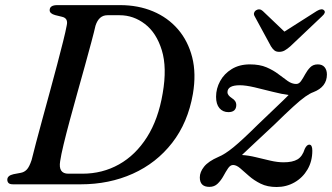

<svg xmlns="http://www.w3.org/2000/svg" viewBox="-20 -720 1297 750"><path d="M8.5 -18Q8.5 -34 32.5 -39.5L61.5 -45Q75 -47.5 84.8 -57.8Q94.5 -68 103.5 -95Q109.5 -120.5 120.8 -162.5Q132 -204.5 146 -256.2Q160 -308 175 -362.5Q190 -417 203.2 -467.5Q216.5 -518 226.5 -558Q236.5 -598 240.5 -620Q247.5 -649 222 -654.5L195.5 -661Q174 -667 174 -680Q174 -700 204 -700H449.5Q519.5 -700 577.5 -675.8Q635.5 -651.5 675 -605.8Q714.5 -560 730.8 -496.2Q747 -432.5 733.5 -353Q714 -241 652.5 -162Q591 -83 498.8 -41.5Q406.5 0 295 0H31.5Q18 0 13.2 -5.2Q8.5 -10.5 8.5 -18ZM302 -41.5Q380 -41.5 444.8 -77.8Q509.5 -114 554 -184Q598.5 -254 615.5 -355.5Q633 -456 612 -524Q591 -592 546.2 -626.2Q501.5 -660.5 447.5 -660.5H399.5Q366 -660.5 353 -619.5Q348 -597 337 -556Q326 -515 311.8 -463.5Q297.5 -412 282 -356.8Q266.5 -301.5 252.5 -249.5Q238.5 -197.5 228.5 -156Q218.5 -114.5 215 -90.5Q207 -41.5 247 -41.5ZM1200 -131.5Q1200 -90 1181.2 -58Q1162.5 -26 1130.8 -7.8Q1099 10.5 1060.5 10.5Q1024.5 10.5 998.2 -2.5Q972 -15.5 952.8 -32.5Q933.5 -49.5 918.5 -62.5Q903.5 -75.5 890.5 -75.5Q879.5 -75.5 870.8 -62.5Q862 -49.5 852.8 -32.5Q843.5 -15.5 830.5 -2.8Q817.5 10 798 10Q760.5 10 760.5 -27Q760.5 -48 777.2 -69Q794 -90 833 -107Q858 -117 892 -144.8Q926 -172.5 986.5 -232.5Q1030 -274.5 1060.5 -303.2Q1091 -332 1107.5 -349Q1082.5 -352 1046.2 -361.2Q1010 -370.5 974.8 -378.8Q939.5 -387 917 -387Q868.5 -387 868.5 -359.5Q868.5 -348 886 -336.5Q903 -326 903 -310.5Q903 -282 872 -282Q850.5 -282 837.2 -297.5Q824 -313 824 -342Q824 -374 839.8 -403Q855.5 -432 885.2 -450.2Q915 -468.5 956 -468.5Q994.5 -468.5 1021.2 -457Q1048 -445.5 1067.8 -430.2Q1087.5 -415 1104 -403.5Q1120.5 -392 1137 -392Q1148 -392 1156 -403.5Q1164 -415 1172.2 -430.2Q1180.5 -445.5 1191.8 -457Q1203 -468.5 1221.5 -468.5Q1239 -468.5 1248 -457.5Q1257 -446.5 1257 -429Q1257 -380.5 1204 -360Q1191 -355.5 1172.5 -342.5Q1154 -329.5 1125 -303Q1096 -276.5 1050.5 -232Q1003 -187 973.2 -159.8Q943.5 -132.5 925 -114.5Q950.5 -113 979.2 -106Q1008 -99 1036 -92.5Q1064 -86 1088 -86Q1123 -86 1142.2 -97.5Q1161.5 -109 1170.5 -138.5Q1178.5 -155 1188 -155Q1200 -155 1200 -131.5ZM1114 -539Q1102 -528.5 1092.2 -523Q1082.5 -517.5 1070.5 -517.5Q1059 -517.5 1052 -523Q1045 -528.5 1038.5 -539L975 -656Q970.5 -663.5 972.5 -669.8Q974.5 -676 979.5 -679.5Q994 -688.5 1006.5 -677L1091 -596.5L1217.5 -677Q1237.5 -689 1246 -679.5Q1254.5 -671 1237.5 -656Z"/></svg>

Font: Fraunces 9pt
Style: Italic
Weight: 400
Italic angle: -16°
Version: Version 1.000;[b76b70a41]